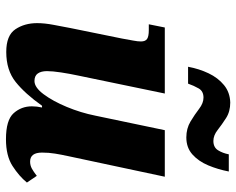

<svg xmlns="http://www.w3.org/2000/svg" viewBox="-96 -706 811 660"><g transform="rotate(90 310.0 -375.5)"><path d="M458 10Q392 10 368.5 -16.5Q345 -43 345 -79Q345 -96 349 -114H343Q302 -56 261.5 -23.5Q221 9 158 9Q101 9 80 -22.5Q59 -54 59 -97Q59 -123 65 -154Q71 -185 76 -212L112 -389Q116 -412 119 -427.5Q122 -443 122 -454Q122 -469 113.5 -475Q105 -481 83 -481H63L74 -536H301L239 -237Q233 -209 228.5 -179.5Q224 -150 224 -131Q224 -111 232 -99.5Q240 -88 258 -88Q280 -88 303.5 -119.5Q327 -151 347 -199Q367 -247 377 -297L427 -536H587L516 -203Q511 -180 507.5 -158.5Q504 -137 504 -114Q504 -73 535 -73Q548 -73 559 -79Q570 -85 584 -96L607 -62Q585 -35 550 -12.5Q515 10 458 10ZM452 -610Q421 -610 397 -624.5Q373 -639 353.5 -654Q334 -669 315 -669Q293 -669 283.5 -652.5Q274 -636 267 -616H209Q216 -654 231.5 -686.5Q247 -719 272 -739.5Q297 -760 332 -761Q363 -761 385.5 -746.5Q408 -732 426.5 -717.5Q445 -703 464 -703Q486 -703 496 -719Q506 -735 510 -756H569Q562 -719 548 -685.5Q534 -652 510.5 -631Q487 -610 452 -610Z"/></g></svg>

Font: Noto Serif Condensed ExtraBold
Style: Italic
Weight: 800
Width: 3
Italic angle: -12°
Designer: Monotype Design Team
Foundry: Monotype Imaging Inc.
Version: Version 2.014; ttfautohint (v1.8.4.7-5d5b)